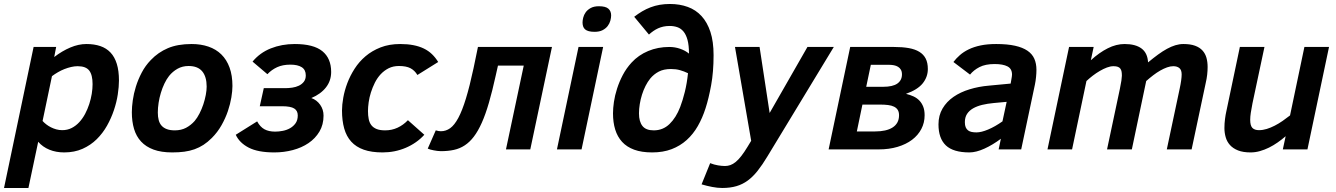

<svg xmlns="http://www.w3.org/2000/svg" viewBox="-44 -747 6680 960"><path d="M98.1 192.9H-23.9L124 -512.2H236.8L227.1 -461.9Q266.6 -492.2 307.6 -509.5Q348.6 -526.9 388.2 -526.9Q427.2 -526.9 457.5 -516.6Q487.8 -506.3 508.5 -484.4Q529.3 -462.4 540 -427.7Q550.8 -393.1 550.8 -344.2Q550.8 -313.5 544.9 -274.9Q539.1 -236.3 525.6 -196.3Q512.2 -156.2 491 -118.4Q469.7 -80.6 439.5 -50.8Q409.2 -21 368.7 -2.9Q328.1 15.1 276.9 15.1Q236.3 15.1 202.9 1.5Q169.4 -12.2 147 -38.1ZM168.9 -142.1Q176.8 -133.3 187.5 -125Q198.2 -116.7 210.9 -110.4Q223.6 -104 237.8 -100.1Q252 -96.2 267.1 -96.2Q293 -96.2 314.2 -106.9Q335.4 -117.7 352.3 -136Q369.1 -154.3 381.6 -177.7Q394 -201.2 402.3 -226.8Q410.6 -252.4 414.8 -278.1Q418.9 -303.7 418.9 -326.2Q418.9 -372.6 402.1 -394.3Q385.3 -416 344.2 -416Q328.6 -416 311.8 -412.1Q294.9 -408.2 278.1 -401.6Q261.2 -395 245.4 -385.7Q229.5 -376.5 215.8 -366.2Z M615.2 -186Q615.2 -212.4 619.9 -245.6Q624.5 -278.8 635.5 -314.2Q646.5 -349.6 664.6 -384Q682.6 -418.5 710 -446.8Q746.6 -485.4 795.4 -506.1Q844.2 -526.9 914.1 -526.9Q960.4 -526.9 998.3 -513.9Q1036.1 -501 1062.7 -474.9Q1089.4 -448.7 1103.8 -409.2Q1118.2 -369.6 1118.2 -316.9Q1118.2 -293 1112.8 -260Q1107.4 -227.1 1095.5 -191.7Q1083.5 -156.2 1063.7 -121.1Q1043.9 -85.9 1015.1 -57.1Q994.6 -36.6 973.6 -22.9Q952.6 -9.3 928.7 -0.7Q904.8 7.8 877.4 11.5Q850.1 15.1 816.9 15.1Q762.2 15.1 723.9 1Q685.5 -13.2 661.4 -39.3Q637.2 -65.4 626.2 -102.5Q615.2 -139.6 615.2 -186ZM745.1 -184.1Q745.1 -163.1 749.5 -146.5Q753.9 -129.9 763.9 -118.7Q773.9 -107.4 790.3 -101.3Q806.6 -95.2 830.1 -95.2Q861.8 -95.2 886 -107.9Q910.2 -120.6 929.2 -142.1Q942.4 -157.7 953.6 -179.7Q964.8 -201.7 972.7 -225.3Q980.5 -249 984.9 -272.2Q989.3 -295.4 989.3 -314Q989.3 -363.8 967 -390.4Q944.8 -417 898.9 -417Q868.2 -417 843.8 -403.3Q819.3 -389.6 801.3 -367.2Q788.6 -351.1 778.1 -329.1Q767.6 -307.1 760.3 -282.7Q752.9 -258.3 749 -232.9Q745.1 -207.5 745.1 -184.1Z M1274.9 -306.2H1381.8Q1398.9 -306.2 1417.2 -308.8Q1435.5 -311.5 1450.4 -318.6Q1465.3 -325.7 1475.1 -338.1Q1484.9 -350.6 1484.9 -370.1Q1484.9 -397.9 1464.8 -410.9Q1444.8 -423.8 1407.7 -423.8Q1369.6 -423.8 1341.8 -411.1Q1314 -398.4 1293 -376L1218.8 -439Q1255.4 -483.4 1310.1 -505.1Q1364.7 -526.9 1429.7 -526.9Q1523.9 -526.9 1567.9 -491Q1611.8 -455.1 1611.8 -387.2Q1611.8 -343.3 1585.9 -310.1Q1560.1 -276.9 1512.7 -256.8Q1540 -247.1 1556.9 -223.1Q1573.7 -199.2 1573.7 -168.9Q1573.7 -123.5 1553.2 -89.1Q1532.7 -54.7 1498.5 -31.5Q1464.4 -8.3 1419.9 3.4Q1375.5 15.1 1327.6 15.1Q1246.1 15.1 1199.7 -8.8Q1153.3 -32.7 1134.8 -73.2L1241.7 -140.1Q1256.8 -112.3 1278.3 -100.6Q1299.8 -88.9 1332 -88.9Q1350.1 -88.9 1370.1 -92.8Q1390.1 -96.7 1406.7 -106.2Q1423.3 -115.7 1434.1 -131.1Q1444.8 -146.5 1444.8 -169.9Q1444.8 -193.4 1427 -204.6Q1409.2 -215.8 1365.7 -215.8H1254.9Z M2077.6 -73.2Q2058.6 -52.2 2035.2 -35.9Q2011.7 -19.5 1984.9 -8.1Q1958 3.4 1928.7 9.3Q1899.4 15.1 1868.7 15.1Q1813.5 15.1 1774.9 1.5Q1736.3 -12.2 1712.2 -38.8Q1688 -65.4 1677 -104.7Q1666 -144 1666 -194.8Q1666 -223.1 1672.4 -258.8Q1678.7 -294.4 1692.6 -331.3Q1706.5 -368.2 1729 -403.3Q1751.5 -438.5 1783.7 -465.8Q1815.9 -493.2 1858.9 -510Q1901.9 -526.9 1957 -526.9Q1993.7 -526.9 2022.7 -521.2Q2051.8 -515.6 2075 -504.4Q2098.1 -493.2 2115.7 -476.3Q2133.3 -459.5 2147 -437L2043 -372.1Q2029.3 -395 2008.1 -406Q1986.8 -417 1950.7 -417Q1921.9 -417 1899.4 -405.8Q1877 -394.5 1859.6 -376Q1842.3 -357.4 1830.3 -333.5Q1818.4 -309.6 1810.5 -284.7Q1802.7 -259.8 1799.3 -235.4Q1795.9 -210.9 1795.9 -191.9Q1795.9 -169.4 1799.6 -151.4Q1803.2 -133.3 1813 -120.8Q1822.8 -108.4 1839.4 -101.8Q1856 -95.2 1881.8 -95.2Q1915 -95.2 1943.6 -108.4Q1972.2 -121.6 1995.6 -146Z M2445.8 -418.9 2434.6 -369.1Q2417.5 -291.5 2400.6 -233.4Q2383.8 -175.3 2365 -133.3Q2346.2 -91.3 2325.4 -64Q2304.7 -36.6 2279.8 -20.3Q2254.9 -3.9 2225.6 2.4Q2196.3 8.8 2160.6 8.8Q2152.3 8.8 2142.8 7.6Q2133.3 6.3 2124.3 4.6Q2115.2 2.9 2107.4 0.7Q2099.6 -1.5 2094.7 -3.9L2134.8 -95.2Q2141.6 -92.8 2148.9 -91.8Q2156.2 -90.8 2160.6 -90.8Q2185.5 -90.8 2206.8 -106Q2228 -121.1 2247.6 -157.5Q2267.1 -193.8 2285.6 -254.4Q2304.2 -314.9 2323.7 -405.8L2345.7 -512.2H2715.8L2607.4 0H2485.8L2574.7 -418.9Z M2740.7 0 2848.6 -512.2H2971.7L2863.8 0ZM2868.7 -634.8Q2868.7 -645 2872.1 -658.9Q2875.5 -672.9 2884.5 -685.5Q2893.6 -698.2 2909.7 -707Q2925.8 -715.8 2950.7 -715.8Q2983.9 -715.8 2997.8 -703.6Q3011.7 -691.4 3011.7 -669.9Q3011.7 -658.2 3007.8 -643.8Q3003.9 -629.4 2994.4 -616.9Q2984.9 -604.5 2969 -596.2Q2953.1 -587.9 2928.7 -587.9Q2911.6 -587.9 2899.9 -591.1Q2888.2 -594.2 2881.3 -600.3Q2874.5 -606.4 2871.6 -615.2Q2868.7 -624 2868.7 -634.8Z M3400.9 -479Q3400.9 -520.5 3393.6 -547.4Q3386.2 -574.2 3373.3 -589.6Q3360.4 -605 3342.8 -611.1Q3325.2 -617.2 3304.7 -617.2Q3287.1 -617.2 3272.7 -614Q3258.3 -610.8 3246.1 -605.2Q3233.9 -599.6 3222.7 -591.8Q3211.4 -584 3200.7 -574.2L3127 -663.1Q3146.5 -678.2 3166.7 -690.2Q3187 -702.1 3208.7 -710.4Q3230.5 -718.8 3254.4 -722.9Q3278.3 -727.1 3305.7 -727.1Q3354.5 -727.1 3394.8 -712.4Q3435.1 -697.8 3463.6 -666.7Q3492.2 -635.7 3508.1 -587.4Q3523.9 -539.1 3523.9 -471.2Q3523.9 -387.7 3511.7 -321Q3499.5 -254.4 3483.9 -206.1Q3468.3 -157.2 3445.1 -116.7Q3421.9 -76.2 3389.4 -46.9Q3356.9 -17.6 3314.2 -1.2Q3271.5 15.1 3216.8 15.1Q3164.1 15.1 3127 1.5Q3089.8 -12.2 3066.4 -37.8Q3043 -63.5 3032 -99.4Q3021 -135.3 3021 -180.2Q3021 -205.6 3025.6 -237.5Q3030.3 -269.5 3041.3 -303.7Q3052.2 -337.9 3069.8 -371.6Q3087.4 -405.3 3113.8 -434.1Q3148.4 -471.7 3196.8 -491.9Q3245.1 -512.2 3302.7 -512.2Q3330.6 -512.2 3356.7 -503.2Q3382.8 -494.1 3400.9 -479ZM3150.9 -180.2Q3150.9 -139.2 3168.2 -117.2Q3185.5 -95.2 3224.6 -95.2Q3271 -95.2 3303.7 -127Q3336.4 -158.7 3356.9 -211.9Q3369.6 -245.1 3380.1 -287.4Q3390.6 -329.6 3396 -380.9Q3376 -390.6 3356 -396.2Q3335.9 -401.9 3311 -401.9Q3274.4 -401.9 3249.8 -388.9Q3225.1 -376 3207 -354Q3194.3 -338.4 3183.8 -317.6Q3173.3 -296.9 3166 -273.7Q3158.7 -250.5 3154.8 -226.3Q3150.9 -202.1 3150.9 -180.2Z M3506.8 68.8Q3526.9 76.7 3546.1 79.8Q3565.4 83 3581.1 83Q3594.7 83 3607.9 78.4Q3621.1 73.7 3634.8 62.5Q3648.4 51.3 3662.8 32.7Q3677.2 14.2 3693.8 -13.2L3711.9 -43L3630.9 -512.2H3753.9L3804.2 -182.1L3993.2 -512.2H4125L3793 35.2Q3768.1 76.7 3744.6 106.4Q3721.2 136.2 3695.1 155.5Q3668.9 174.8 3637.9 183.8Q3606.9 192.9 3566.9 192.9Q3543.5 192.9 3516.8 187.7Q3490.2 182.6 3463.9 174.8Z M4485.8 -277.8Q4506.3 -272.9 4523.7 -264.9Q4541 -256.8 4553.2 -243.9Q4565.4 -231 4572.3 -213.1Q4579.1 -195.3 4579.1 -170.9Q4579.1 -133.3 4562.7 -102.1Q4546.4 -70.8 4516.4 -48.1Q4486.3 -25.4 4443.8 -12.7Q4401.4 0 4349.1 0H4099.1L4207 -512.2H4425.8Q4467.8 -512.2 4499.5 -506.6Q4531.2 -501 4552.5 -488Q4573.7 -475.1 4584.5 -454.1Q4595.2 -433.1 4595.2 -401.9Q4595.2 -362.3 4569.6 -330.3Q4543.9 -298.3 4485.8 -277.8ZM4371.1 -313Q4419.9 -313 4442.9 -329.3Q4465.8 -345.7 4465.8 -375Q4465.8 -389.2 4460.4 -398.4Q4455.1 -407.7 4446 -413.1Q4437 -418.5 4425.8 -420.7Q4414.6 -422.9 4402.8 -422.9H4310.1L4287.1 -313ZM4331.1 -89.8Q4358.9 -89.8 4381.1 -94.7Q4403.3 -99.6 4418.9 -109.6Q4434.6 -119.6 4442.9 -134.8Q4451.2 -149.9 4451.2 -170.9Q4451.2 -187 4444.8 -197.3Q4438.5 -207.5 4426.3 -213.6Q4414.1 -219.7 4396.2 -221.9Q4378.4 -224.1 4355 -224.1H4268.1L4240.2 -89.8Z M4949.2 0 4960.4 -53.2Q4919.4 -22.5 4877.9 -3.7Q4836.4 15.1 4803.2 15.1Q4722.2 15.1 4685.3 -20Q4648.4 -55.2 4648.4 -125Q4648.4 -169.9 4668.7 -204.3Q4689 -238.8 4723.6 -262.7Q4758.3 -286.6 4804 -300.5Q4849.6 -314.5 4900.4 -318.8L5009.3 -329.1L5013.2 -352.1Q5014.2 -357.9 5015.1 -363.3Q5016.1 -368.7 5016.1 -374Q5016.1 -403.3 4993.4 -415Q4970.7 -426.8 4929.2 -426.8Q4882.8 -426.8 4853.5 -411.6Q4824.2 -396.5 4806.2 -374L4723.1 -437Q4736.8 -455.1 4755.4 -471.4Q4773.9 -487.8 4799.6 -500.2Q4825.2 -512.7 4858.9 -519.8Q4892.6 -526.9 4937 -526.9Q4992.7 -526.9 5031 -518.3Q5069.3 -509.8 5093.3 -493.4Q5117.2 -477.1 5127.7 -453.1Q5138.2 -429.2 5138.2 -397.9Q5138.2 -381.3 5136.2 -361.6Q5134.3 -341.8 5130.4 -323.2L5062 0ZM4989.3 -237.8 4925.3 -231.9Q4893.6 -229 4867.2 -222.7Q4840.8 -216.3 4821.3 -205.1Q4801.8 -193.8 4791 -177Q4780.3 -160.2 4780.3 -136.2Q4780.3 -120.6 4784.4 -110.8Q4788.6 -101.1 4796.1 -95.2Q4803.7 -89.4 4814.5 -87.2Q4825.2 -85 4838.4 -85Q4850.1 -85 4865 -88.6Q4879.9 -92.3 4896.7 -99.4Q4913.6 -106.4 4931.6 -116.7Q4949.7 -127 4968.3 -140.1Z M5790 0 5854 -301.8Q5859.4 -326.7 5861.8 -344.5Q5864.3 -362.3 5864.3 -375Q5864.3 -397 5853 -406.5Q5841.8 -416 5822.3 -416Q5808.1 -416 5791.5 -410.2Q5774.9 -404.3 5757.3 -394.3Q5739.7 -384.3 5721.9 -370.6Q5704.1 -356.9 5687 -341.8L5615.2 0H5491.2L5555.2 -301.8Q5560.5 -326.7 5563 -344Q5565.4 -361.3 5565.4 -368.2Q5565.4 -379.4 5564 -388.2Q5562.5 -397 5558.1 -403.3Q5553.7 -409.7 5545.4 -412.8Q5537.1 -416 5523.4 -416Q5507.8 -416 5490.5 -409.4Q5473.1 -402.8 5455.1 -392.3Q5437 -381.8 5419.9 -368.7Q5402.8 -355.5 5388.2 -341.8L5316.4 0H5193.4L5301.3 -512.2H5424.3L5410.2 -445.8Q5452.6 -484.4 5494.9 -505.6Q5537.1 -526.9 5579.1 -526.9Q5633.8 -526.9 5663.8 -504.4Q5693.8 -481.9 5696.3 -435.1Q5722.7 -457 5746.1 -474.1Q5769.5 -491.2 5791 -502.9Q5812.5 -514.6 5832.8 -520.8Q5853 -526.9 5873 -526.9Q5908.2 -526.9 5931.4 -518.3Q5954.6 -509.8 5968.5 -494.4Q5982.4 -479 5988.3 -458Q5994.1 -437 5994.1 -412.1Q5994.1 -394 5991.9 -373.8Q5989.7 -353.5 5984.4 -331.1L5914.1 0Z M6278.3 -512.2 6218.3 -230Q6212.9 -203.6 6210 -183.3Q6207 -163.1 6207 -147.9Q6207 -118.7 6218 -107.4Q6229 -96.2 6251 -96.2Q6270 -96.2 6289.8 -102.3Q6309.6 -108.4 6329.6 -118.7Q6349.6 -128.9 6368.9 -142.3Q6388.2 -155.8 6406.2 -169.9L6478 -512.2H6601.1L6493.2 0H6370.1L6384.3 -65.9Q6365.2 -49.3 6344.2 -34.7Q6323.2 -20 6301 -9Q6278.8 2 6255.6 8.5Q6232.4 15.1 6209 15.1Q6171.4 15.1 6146.2 5.1Q6121.1 -4.9 6106 -21.7Q6090.8 -38.6 6084.5 -60.8Q6078.1 -83 6078.1 -106.9Q6078.1 -129.9 6081.1 -152.3Q6084 -174.8 6087.4 -189L6155.3 -512.2Z"/></svg>

Font: Clear Sans
Style: Bold Italic
Weight: 700
Italic angle: -12°
Foundry: Intel Corporation
Version: Version 1.00